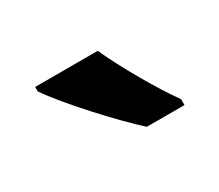

<svg xmlns="http://www.w3.org/2000/svg" viewBox="-48 -922 388 340"><g transform="rotate(-30 146.5 -752.0)"><path d="M168 -832H40V-823C66 -784 139 -705 176 -672H253V-684C228 -718 187 -789 168 -832Z"/></g></svg>

Font: Noto Sans Malayalam UI ExtraCondensed SemiBold
Style: Regular
Weight: 600
Width: 2
Designer: Jelle Bosma - Monotype Design Team
Foundry: Monotype Imaging Inc.
Version: Version 2.104